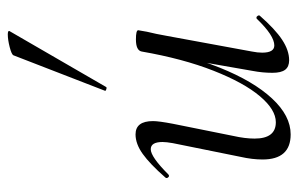

<svg xmlns="http://www.w3.org/2000/svg" viewBox="-160 -612 784 505"><g transform="rotate(-90 232.5 -359.0)"><path d="M66 -61Q66 -88 73 -119L109 -297Q112 -314 112 -324Q112 -355 93 -355Q73 -355 27 -309Q25 -307 23 -307Q20 -307 18 -310.5Q16 -314 19 -317Q54 -357 80.5 -376Q107 -395 132 -395Q167 -395 167 -349Q167 -334 160 -297L128 -138Q121 -107 121 -82Q121 -26 164 -26Q197 -26 232.5 -68Q268 -110 299.5 -190Q331 -270 350 -379L363 -378Q343 -262 307.5 -173.5Q272 -85 226.5 -36Q181 13 132 13Q66 13 66 -61ZM294 -35Q294 -61 299 -87L350 -379Q353 -394 382 -394Q406 -394 406 -388L402 -365Q396 -341 391 -312L350 -89Q347 -74 347 -62Q347 -30 366 -30Q392 -30 436 -76Q437 -77 439 -77Q442 -77 444 -73.5Q446 -70 444 -68Q409 -28 381 -9.5Q353 9 327 9Q310 9 302 -1.5Q294 -12 294 -35ZM247 -476 340 -716Q342 -721 361.5 -726Q381 -731 395 -731Q405 -731 404 -727L257 -473Q256 -470 250.5 -472Q245 -474 247 -476Z"/></g></svg>

Font: Cormorant Infant
Style: Italic
Weight: 400
Italic angle: -10°
Designer: Christian Thalmann (Catharsis Fonts)
Foundry: Catharsis Fonts
Version: Version 4.000